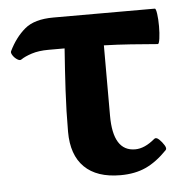

<svg xmlns="http://www.w3.org/2000/svg" viewBox="-44 -453 477 502"><g transform="rotate(-5 194.0 -202.0)"><path d="M253 11Q191 11 158.5 -21Q126 -53 126 -114Q126 -168 129 -223Q132 -278 136 -332H94Q68 -332 49.5 -326Q31 -320 21 -313Q17 -310 10 -314.5Q3 -319 -1.5 -326Q-6 -333 -4 -337Q13 -372 38.5 -393.5Q64 -415 114 -415H380Q383 -415 385 -401Q387 -387 387 -368.5Q387 -350 385 -336Q383 -322 380 -322Q344 -325 309 -327.5Q274 -330 239 -331V-146Q239 -53 297 -53Q322 -53 349 -76Q354 -80 361.5 -73Q369 -66 374.5 -57Q380 -48 376 -44Q348 -15 319.5 -2Q291 11 253 11Z"/></g></svg>

Font: Junicode
Style: Bold
Weight: 700
Designer: Peter S. Baker
Version: Version 2.100; ttfautohint (v1.8.4)